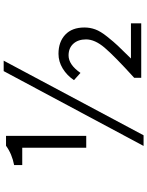

<svg xmlns="http://www.w3.org/2000/svg" viewBox="101 -886 798 1040"><g transform="rotate(-90 500.0 -366.0)"><path d="M219.7 -297.9V-644.5H126V-688.5Q186.5 -700.2 230.5 -732.4H284.2V-297.9ZM229.5 12.7 634.8 -745.1H691.4L287.1 12.7ZM598.6 0V-38.1Q715.8 -144.5 761.2 -197.8Q806.6 -251 806.6 -298.8Q806.6 -341.8 783.2 -367.7Q759.8 -393.6 719.7 -393.6Q669.9 -393.6 625 -329.1L585.9 -364.3Q611.3 -402.3 648.9 -425.3Q686.5 -448.2 728.5 -448.2Q793 -448.2 832 -411.6Q871.1 -375 871.1 -307.6Q871.1 -277.3 860.8 -249Q850.6 -220.7 821.3 -184.1Q792 -147.5 772.5 -127Q752.9 -106.4 703.1 -55.7H893.6V0Z"/></g></svg>

Font: Gen Shin Gothic Monospace Normal
Style: Regular
Weight: 350
Designer: [Source Han Sans]
Ryoko NISHIZUKA  (kana & ideographs); Paul D. Hunt (Latin, Greek & Cyrillic); Wenlong ZHANG  (bopomofo
Version: Version 1.002.20150607